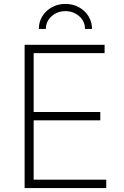

<svg xmlns="http://www.w3.org/2000/svg" viewBox="-20 -955 630 975"><path d="M105 0V-727.5H511.2V-685.1H150.9V-386.2H489.3V-343.8H150.9V-42.5H519.5V0ZM312 -935.1Q350.1 -935.1 380.9 -918.2Q411.6 -901.4 429.4 -872.6Q447.3 -843.8 447.3 -808.1H411.6Q411.6 -846.7 382.3 -872.6Q353 -898.4 312 -898.4Q271.5 -898.4 242.2 -872.6Q212.9 -846.7 212.9 -808.1H177.2Q177.2 -843.8 195.1 -872.6Q212.9 -901.4 243.7 -918.2Q274.4 -935.1 312 -935.1Z"/></svg>

Font: Inter ExtraLight
Style: Regular
Weight: 250
Designer: Rasmus Andersson
Foundry: rsms
Version: Version 4.001;git-66647c0bb